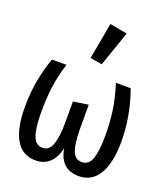

<svg xmlns="http://www.w3.org/2000/svg" viewBox="-152 -940 919 1058"><g transform="rotate(20 307.5 -411.0)"><path d="M537.9 -540.5Q590.3 -393.8 590.3 -245.1Q590.3 -122.6 550.3 -54.9Q510.3 12.8 433.3 12.8Q380 12.8 347.7 -16.7Q315.4 -46.2 306.7 -104.6Q293.8 -47.2 261.8 -17.2Q229.7 12.8 180 12.8Q102.6 12.8 63.8 -53.1Q25.1 -119 25.1 -245.1Q25.1 -331.3 39.5 -405.6Q53.8 -480 76.4 -540.5H161Q136.4 -460.5 127.9 -393.8Q119.5 -327.2 119.5 -246.7Q119.5 -157.9 135.6 -111.8Q151.8 -65.6 192.8 -65.6Q232.3 -65.6 247.9 -111.5Q263.6 -157.4 263.6 -236.9V-363.1L351.8 -375.9V-237.4Q351.8 -151.8 367.2 -108.7Q382.6 -65.6 423.1 -65.6Q464.1 -65.6 480 -111.8Q495.9 -157.9 495.9 -246.7Q495.9 -324.1 486.2 -391.5Q476.4 -459 451.3 -540.5ZM273.3 -621.5 311.8 -834.9 413.8 -815.9 342.6 -609.7Z"/></g></svg>

Font: Fira Code Fixed Retina
Style: Regular
Weight: 450
Monospace: yes
Designer: Carrois Corporate, Edenspiekermann AG, Nikita Prokopov
Foundry: Carrois Corporate, Edenspiekermann AG, Nikita Prokopov
Version: Version 5.002